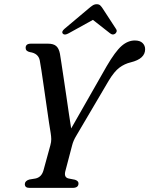

<svg xmlns="http://www.w3.org/2000/svg" viewBox="-20 -912 724 932"><path d="M361 -21.5Q361 0 332.5 0H122.5Q100.5 0 100.5 -18.5Q101 -34 122 -40.5L152 -45.5Q181.5 -51.5 191 -85L224.5 -207Q229 -223 228.8 -236.8Q228.5 -250.5 226 -266Q223 -281.5 217.8 -317.5Q212.5 -353.5 206 -398.8Q199.5 -444 193 -489.2Q186.5 -534.5 181.2 -569.5Q176 -604.5 173 -619Q166 -653 125.5 -659Q104.5 -663.5 104.5 -679Q104 -700 130 -700H213Q239.5 -700 252.8 -688.5Q266 -677 271 -651Q273.5 -636.5 278.2 -605Q283 -573.5 289.2 -532Q295.5 -490.5 302 -445.8Q308.5 -401 314.5 -360Q320.5 -319 325.5 -288.5L498 -591Q539.5 -662 570 -688.8Q600.5 -715.5 634.5 -715.5Q659.5 -715.5 672 -703.2Q684.5 -691 684.5 -673Q684.5 -626.5 615 -609.5Q585 -602.5 559.8 -583.8Q534.5 -565 507.5 -520L352 -256Q342.5 -240.5 337.8 -229.2Q333 -218 330 -206L297 -80.5Q289.5 -50.5 313.5 -45.5L344 -39.5Q361.5 -33.5 361 -21.5ZM538.5 -748Q527 -740 514 -750.5L431 -815.5L313.5 -750.5Q293.5 -739.5 285.5 -748Q276.5 -758 293 -772L409.5 -870Q421 -880 430 -885.8Q439 -891.5 449.5 -891.5Q460.5 -891.5 466.5 -885.8Q472.5 -880 479 -870L543.5 -771Q548 -764 545.8 -757.8Q543.5 -751.5 538.5 -748Z"/></svg>

Font: Fraunces 72pt Soft
Style: Italic
Weight: 400
Italic angle: -16°
Version: Version 1.000;[b76b70a41]